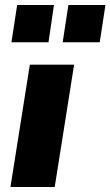

<svg xmlns="http://www.w3.org/2000/svg" viewBox="-20 -752 444 772"><path d="M22 0 100 -492H278L200 0ZM232 -582 255 -732H404L381 -582ZM26 -582 49 -732H197L175 -582Z"/></svg>

Font: Nunito Sans Black
Style: Italic
Weight: 900
Italic angle: -9°
Designer: Vernon Adams
Foundry: Vernon Adams
Version: Version 3.006; ttfautohint (v1.8.3)